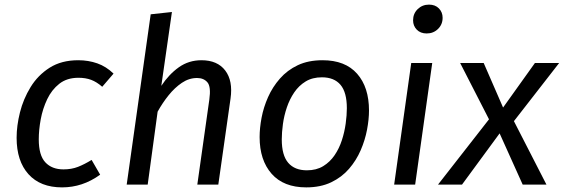

<svg xmlns="http://www.w3.org/2000/svg" viewBox="-20 -800 2443 832"><path d="M319 -539Q363 -539 401.5 -525.5Q440 -512 472 -481L423 -424Q399 -445 375 -454Q351 -463 320 -463Q270 -463 237 -437Q204 -411 184.5 -370Q165 -329 156.5 -283Q148 -237 148 -196Q148 -127 176.5 -96.5Q205 -66 255 -66Q290 -66 318 -77Q346 -88 377 -107L414 -43Q375 -15 334 -1.5Q293 12 249 12Q155 12 103.5 -45Q52 -102 52 -203Q52 -255 66.5 -313Q81 -371 112.5 -422.5Q144 -474 195 -506.5Q246 -539 319 -539Z M853 -539Q922 -539 956 -494.5Q990 -450 979 -373L926 0H835L887 -368Q895 -424 879 -443Q863 -462 834 -462Q799 -462 768 -441Q737 -420 710.5 -387Q684 -354 663 -316L620 0H529L633 -738L725 -748L679 -428Q712 -478 755 -508.5Q798 -539 853 -539Z M1307 12Q1209 12 1157 -47Q1105 -106 1105 -206Q1105 -245 1113.5 -290Q1122 -335 1141.5 -379Q1161 -423 1193 -459.5Q1225 -496 1270.5 -517.5Q1316 -539 1378 -539Q1476 -539 1527.5 -480.5Q1579 -422 1579 -321Q1579 -283 1570.5 -238Q1562 -193 1543 -149Q1524 -105 1492.5 -68.5Q1461 -32 1415 -10Q1369 12 1307 12ZM1310 -62Q1351 -62 1380.5 -80Q1410 -98 1430 -127.5Q1450 -157 1461.5 -192.5Q1473 -228 1478 -264.5Q1483 -301 1483 -331Q1483 -400 1455.5 -432.5Q1428 -465 1375 -465Q1334 -465 1304.5 -447Q1275 -429 1255 -399.5Q1235 -370 1223 -334.5Q1211 -299 1206 -262.5Q1201 -226 1201 -196Q1201 -127 1229 -94.5Q1257 -62 1310 -62Z M1762 -527H1853L1779 0H1688ZM1829 -655Q1802 -655 1786 -671.5Q1770 -688 1770 -712Q1770 -741 1790 -760.5Q1810 -780 1839 -780Q1866 -780 1882 -763.5Q1898 -747 1898 -723Q1898 -694 1878 -674.5Q1858 -655 1829 -655Z M1974 -527H2076L2160 -334L2207 -275L2348 0H2245L2145 -222L2099 -283ZM2298 -527H2403L2207 -275L2145 -222L1982 0H1878L2099 -283L2160 -334Z"/></svg>

Font: Fira Sans Variable
Style: Italic
Weight: 397
Italic angle: -8°
Designer: Carrois Corporate & Edenspiekermann AG
Foundry: Carrois Corporate GbR & Edenspiekermann AG
Version: Version 4.202